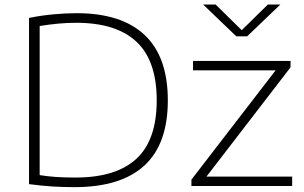

<svg xmlns="http://www.w3.org/2000/svg" viewBox="-20 -804 1315 830"><path d="M302 5Q251.5 5 207.5 2.2Q163.5 -0.5 105.5 -8V-726.5Q156.5 -737 210.2 -742Q264 -747 311.5 -747Q505 -747 605.2 -652.8Q705.5 -558.5 705.5 -370Q705.5 -181 603.8 -88Q502 5 302 5ZM306.5 -36.5Q482 -36.5 569.8 -117.8Q657.5 -199 657.5 -370Q657.5 -541.5 570 -623.5Q482.5 -705.5 309.5 -705.5Q271.5 -705.5 232.8 -702Q194 -698.5 151.5 -691.5V-47Q182.5 -42 219.2 -39.2Q256 -36.5 306.5 -36.5ZM807.5 0V-27.5L1171.5 -500H814.5V-540.5H1236V-513L872.5 -40.5H1243V0ZM1001.5 -647 858 -784.5H912L1025 -673.5L1138 -784.5H1192L1048.5 -647Z"/></svg>

Font: Encode Sans Expanded ExtraLight
Style: Regular
Weight: 200
Width: 7
Designer: Multiple Designers
Foundry: Impallari Type
Version: Version 3.000; ttfautohint (v1.8.3) -l 8 -r 50 -G 200 -x 14 